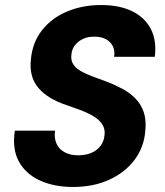

<svg xmlns="http://www.w3.org/2000/svg" viewBox="-20 -732 656 764"><path d="M271 12Q195 12 138.5 -14Q82 -40 55 -89.5Q28 -139 39 -212H199Q195 -182 205 -160Q215 -138 237.5 -126Q260 -114 291 -114Q320 -114 343 -123.5Q366 -133 380 -151.5Q394 -170 396 -195Q398 -214 391.5 -228.5Q385 -243 371.5 -255Q358 -267 338.5 -277Q319 -287 296 -295.5Q273 -304 247 -313Q170 -338 132.5 -382.5Q95 -427 103 -496Q109 -563 147 -611.5Q185 -660 246.5 -686Q308 -712 382 -712Q454 -712 504.5 -688Q555 -664 579.5 -618Q604 -572 596 -506H434Q438 -530 429 -548Q420 -566 401.5 -576Q383 -586 357 -586Q332 -587 312 -578Q292 -569 279 -553Q266 -537 264 -514Q262 -496 268 -483Q274 -470 286 -460Q298 -450 315 -442Q332 -434 353 -426Q374 -418 397 -410Q432 -397 463.5 -380.5Q495 -364 518 -341Q541 -318 552 -285.5Q563 -253 558 -210Q553 -146 515.5 -96Q478 -46 415 -17Q352 12 271 12Z"/></svg>

Font: DM Sans 12pt Black
Style: Italic
Weight: 900
Italic angle: -10°
Version: Version 4.004;gftools[0.9.30]